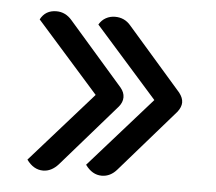

<svg xmlns="http://www.w3.org/2000/svg" viewBox="-39 -543 564 502"><g transform="rotate(5 243.0 -292.0)"><path d="M91 -83Q66 -83 48 -108L211 -292L48 -476Q61 -501 90 -501Q114 -501 131 -481L274 -317Q284 -305 284 -292Q284 -279 274 -267L131 -103Q113 -83 91 -83ZM245 -83Q220 -83 202 -108L365 -292L202 -476Q209 -488 220 -494Q231 -500 244 -500Q269 -500 285 -481L428 -317Q438 -304 438 -292Q438 -280 428 -267L285 -103Q268 -83 245 -83Z"/></g></svg>

Font: K2D Light
Style: Regular
Weight: 300
Designer: Katatrad Aksorn Co.,Ltd.
Foundry: Cadson Demak Co.,Ltd.
Version: Version 1.000; ttfautohint (v1.6)